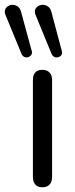

<svg xmlns="http://www.w3.org/2000/svg" viewBox="-63 -786 315 811"><path d="M116 5Q96 5 86 -6.5Q76 -18 76 -39V-448Q76 -469 86 -480Q96 -491 116 -491Q135 -491 146 -480Q157 -469 157 -448V-39Q157 -18 146.5 -6.5Q136 5 116 5ZM155 -558 88 -721Q82 -735 85.5 -745Q89 -755 98.5 -760.5Q108 -766 119.5 -765.5Q131 -765 140.5 -758Q150 -751 154 -736L198 -571Q201 -561 196.5 -554Q192 -547 183.5 -544.5Q175 -542 167 -545.5Q159 -549 155 -558ZM28 -558 -39 -721Q-45 -735 -41.5 -745Q-38 -755 -28.5 -760.5Q-19 -766 -8 -765.5Q3 -765 12.5 -758Q22 -751 26 -736L71 -571Q74 -561 69 -554Q64 -547 56 -544.5Q48 -542 40 -545.5Q32 -549 28 -558Z"/></svg>

Font: Nunito ExtraLight
Style: Regular
Weight: 400
Version: Version 3.602